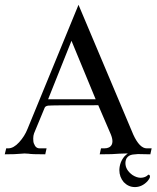

<svg xmlns="http://www.w3.org/2000/svg" viewBox="-41 -632 642 787"><path d="M351.1 -225.1 252 -464.8 156.2 -225.1ZM482.9 -2.9H473.6Q458 -2.9 446.5 -2Q435.1 -1 417.2 -0.2Q399.4 0.5 367.7 0.5L373 -23.9H386.7Q409.2 -23.9 417 -39.1Q419.9 -44.9 419.9 -52.7Q419.9 -64.9 413.1 -81.5L361.8 -200.7Q168 -200.7 156.5 -199Q145 -197.3 142.1 -190.4L98.6 -85.4Q95.2 -75.7 95.2 -64.5Q95.2 -62 95.7 -53.5Q96.2 -44.9 102.5 -34.4Q108.9 -23.9 121.6 -23.9H149.9L144.5 0.5Q87.9 0.5 75.7 -2Q66.4 -2.9 59.1 -2.9Q52.2 -2.9 46.4 -2Q22.9 0.5 -21.5 0.5L-15.6 -23.9H-7.3Q14.6 -23.9 37.4 -48.8Q60.1 -73.7 71.8 -103.5L280.8 -612.3L505.4 -80.1Q531.2 -23.9 560.5 -23.9H580.6L575.2 0.5Q549.8 0.5 524.4 -0.5Q513.7 0 502.9 1.5Q486.3 3.9 478 16.6Q473.1 25.9 473.1 36.6Q473.1 64.5 502 85.4Q519.5 96.7 536.1 96.7Q555.2 96.2 566.4 84.5L567.4 84Q573.7 84 573.7 92.3Q573.7 98.6 563 111.3Q541.5 133.8 514.2 134.8H511.7Q485.8 134.8 466.3 114.7Q448.2 93.3 448.2 64.9Q449.2 32.2 469.7 8.3Q476.1 2 482.9 -2.9Z"/></svg>

Font: Quaaykop
Style: Regular
Weight: 400
Designer: Tup Wanders
Foundry: Free font, DO NOT SELL
Version: Version 1.00;July 31, 2023;FontCreator 11.5.0.2430 64-bit